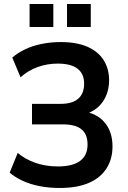

<svg xmlns="http://www.w3.org/2000/svg" viewBox="-20 -924 634 954"><path d="M276 10Q224 10 177.5 1Q131 -8 93 -25.5Q55 -43 28 -66L68 -164Q106 -132 157 -114.5Q208 -97 268 -97Q341 -97 378 -124.5Q415 -152 415 -206Q415 -257 385 -281.5Q355 -306 293 -306H139V-408H282Q339 -408 368.5 -433.5Q398 -459 398 -509Q398 -557 365.5 -582.5Q333 -608 266 -608Q215 -608 167.5 -591Q120 -574 82 -540L41 -638Q69 -662 106 -679.5Q143 -697 188 -706Q233 -715 282 -715Q360 -715 413.5 -692Q467 -669 494.5 -626Q522 -583 522 -526Q522 -466 493 -422Q464 -378 412 -360V-367Q472 -353 505.5 -308.5Q539 -264 539 -196Q539 -134 509 -87Q479 -40 421 -15Q363 10 276 10ZM313 -790V-904H431V-790ZM127 -790V-904H245V-790Z"/></svg>

Font: Nunito Sans 10pt SemiCondensed
Style: Bold
Weight: 700
Width: 4
Designer: Vernon Adams
Foundry: Vernon Adams
Version: Version 3.101;gftools[0.9.27]